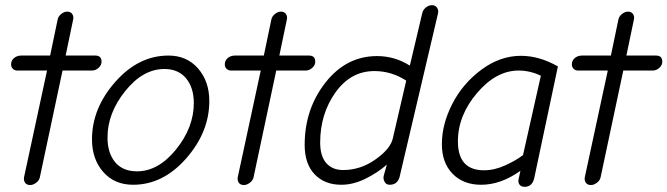

<svg xmlns="http://www.w3.org/2000/svg" viewBox="-20 -709 2583 743"><path d="M97 7Q83 7 77 -2Q71 -11 73 -23L162 -436H47Q37 -436 30 -442.5Q23 -449 23 -460Q23 -475 34.5 -484.5Q46 -494 62 -494H174L203 -633Q205 -645 216.5 -654.5Q228 -664 240 -664Q254 -664 260 -654Q266 -644 263 -633L234 -494H349Q373 -494 373 -470Q373 -457 361.5 -446.5Q350 -436 336 -436H222L134 -22Q131 -10 119.5 -1.5Q108 7 97 7Z M495 6Q423 6 379.5 -43.5Q336 -93 336 -170Q336 -290 426 -392Q516 -494 632 -494Q703 -494 746.5 -444Q790 -394 790 -318Q790 -198 700.5 -96Q611 6 495 6ZM510 -46Q593 -46 661.5 -131Q730 -216 730 -310Q730 -370 700 -406Q670 -442 616 -442Q533 -442 464.5 -356.5Q396 -271 396 -177Q396 -117 425.5 -81.5Q455 -46 510 -46Z M924 7Q910 7 904 -2Q898 -11 900 -23L989 -436H874Q864 -436 857 -442.5Q850 -449 850 -460Q850 -475 861.5 -484.5Q873 -494 889 -494H1001L1030 -633Q1032 -645 1043.5 -654.5Q1055 -664 1067 -664Q1081 -664 1087 -654Q1093 -644 1090 -633L1061 -494H1176Q1200 -494 1200 -470Q1200 -457 1188.5 -446.5Q1177 -436 1163 -436H1049L961 -22Q958 -10 946.5 -1.5Q935 7 924 7Z M1301 6Q1236 6 1197.5 -34.5Q1159 -75 1159 -148Q1159 -287 1239.5 -389.5Q1320 -492 1439 -492Q1508 -492 1566 -455L1614 -658Q1617 -671 1628 -680Q1639 -689 1652 -689Q1664 -689 1671 -679.5Q1678 -670 1675 -657L1526 -23Q1517 6 1488 6Q1474 6 1468 -6Q1462 -18 1465 -29L1477 -72Q1442 -41 1394.5 -17.5Q1347 6 1301 6ZM1308 -51Q1375 -51 1433 -92Q1491 -133 1500 -173L1552 -397Q1495 -434 1429 -434Q1337 -434 1278 -351Q1219 -268 1219 -157Q1219 -105 1242.5 -78Q1266 -51 1308 -51Z M1842 6Q1773 6 1731.5 -36.5Q1690 -79 1690 -151Q1690 -228 1730 -306.5Q1770 -385 1842.5 -439Q1915 -493 1996 -493Q2067 -493 2139 -452L2047 -18Q2039 14 2010 14Q1997 14 1990.5 5.5Q1984 -3 1987 -17L1994 -48Q1918 6 1842 6ZM1853 -50Q1893 -50 1935 -69Q1977 -88 2004 -109L2073 -416Q2031 -436 1987 -436Q1900 -436 1826 -349Q1752 -262 1752 -162Q1752 -50 1853 -50Z M2267 7Q2253 7 2247 -2Q2241 -11 2243 -23L2332 -436H2217Q2207 -436 2200 -442.5Q2193 -449 2193 -460Q2193 -475 2204.5 -484.5Q2216 -494 2232 -494H2344L2373 -633Q2375 -645 2386.5 -654.5Q2398 -664 2410 -664Q2424 -664 2430 -654Q2436 -644 2433 -633L2404 -494H2519Q2543 -494 2543 -470Q2543 -457 2531.5 -446.5Q2520 -436 2506 -436H2392L2304 -22Q2301 -10 2289.5 -1.5Q2278 7 2267 7Z"/></svg>

Font: Comic Neue
Style: Italic
Weight: 400
Italic angle: -12°
Designer: Craig Rozynski
Foundry: Craig Rozynski
Version: Version 2.003